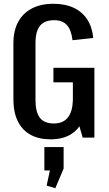

<svg xmlns="http://www.w3.org/2000/svg" viewBox="-20 -729 575 1017"><path d="M248 9Q186 9 142 -15Q98 -39 74.5 -86.5Q51 -134 51 -203V-499Q51 -566 76 -612.5Q101 -659 148.5 -684Q196 -709 263 -709Q325 -709 370 -688Q415 -667 441.5 -627Q468 -587 474 -528L364 -516Q358 -570 334.5 -596Q311 -622 267 -622Q216 -622 192 -592.5Q168 -563 168 -500V-199Q168 -135 191.5 -105Q215 -75 265 -75Q314 -75 339 -106Q364 -137 366 -197L437 -198Q437 -132 415.5 -86Q394 -40 352 -15.5Q310 9 248 9ZM366 -180V-345L403 -293H263V-370H480V0H418ZM317 50V164L273 268L227 254L260 102L311 174H215V50Z"/></svg>

Font: Pathway Extreme Condensed SemiBold
Style: Regular
Weight: 600
Width: 3
Version: Version 1.001;gftools[0.9.26]